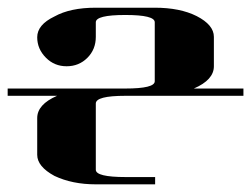

<svg xmlns="http://www.w3.org/2000/svg" viewBox="-20 -481 655 501"><path d="M0 -231V-250H307.1Q383.8 -250 383.8 -269V-422.9Q383.8 -441.9 307.1 -441.9Q230 -441.9 230 -422.9V-384.8Q230 -352.1 208 -330.1Q186 -308.1 153.8 -308.1Q122.1 -308.1 100.1 -330.1Q77.1 -353 77.1 -383.8Q77.1 -416.5 122.1 -438Q163.1 -460.9 230 -460.9H383.8Q449.7 -460.9 493.2 -439Q538.1 -416 538.1 -384.8V-308.1Q538.1 -272.5 485.8 -250H615.2V-231H307.1Q230 -231 230 -210.9V-38.1Q230 -19 308.1 -19H384.8V0H230Q168.5 0 122.1 -22Q77.1 -46.4 77.1 -77.1V-172.9Q77.1 -208.5 128.9 -231Z"/></svg>

Font: Hjet
Style: Regular
Weight: 400
Designer: T. Christopher White
Version: Version 1.2